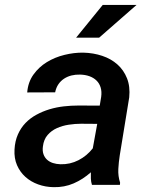

<svg xmlns="http://www.w3.org/2000/svg" viewBox="-20 -753 627 782"><path d="M354.5 0Q350.6 -12.7 350.1 -25.4Q349.6 -38.1 350.1 -51.3Q317.9 -22.5 280 -6.1Q242.2 10.3 198.2 9.3Q165 8.8 135.3 -2Q105.5 -12.7 83.5 -32.5Q61.5 -52.2 49.3 -80.3Q37.1 -108.4 39.1 -144Q41 -178.7 53 -205.6Q64.9 -232.4 84 -252.2Q103 -272 128.2 -285.6Q153.3 -299.3 181.6 -307.9Q210 -316.4 240 -319.8Q270 -323.2 299.8 -323.2L386.2 -322.8L392.1 -358.4Q395 -379.9 389.9 -396.7Q384.8 -413.6 373 -425Q361.3 -436.5 344.2 -442.6Q327.1 -448.7 306.2 -449.2Q287.6 -449.7 271 -445.6Q254.4 -441.4 240.7 -432.4Q227.1 -423.3 217.8 -409.7Q208.5 -396 204.6 -377L90.8 -376.5Q94.2 -418.5 116.2 -449.2Q138.2 -480 170.9 -500Q203.6 -520 242.7 -529.5Q281.7 -539.1 319.3 -538.6Q360.4 -537.6 396.2 -525.6Q432.1 -513.7 458 -490.7Q483.9 -467.8 497.3 -434.1Q510.7 -400.4 506.3 -356.4L467.8 -120.6Q463.4 -92.8 461.9 -64.5Q460.4 -36.1 469.2 -8.8L468.3 0ZM226.6 -84Q265.6 -83 299.8 -100.6Q334 -118.2 357.9 -148.9L376 -248.5L310.1 -249Q286.1 -249 260.3 -245.1Q234.4 -241.2 211.9 -231.2Q189.5 -221.2 173.8 -203.1Q158.2 -185.1 154.8 -156.7Q152.3 -138.7 157 -125.2Q161.6 -111.8 171.4 -102.8Q181.2 -93.8 195.3 -89.1Q209.5 -84.5 226.6 -84ZM398.4 -732.9H536.1L383.8 -599.6H290Z"/></svg>

Font: Roboto Mono Medium
Style: Italic
Weight: 500
Designer: Google
Version: Version 2.000985; 2015; ttfautohint (v1.3)